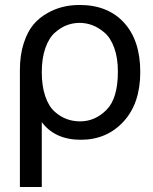

<svg xmlns="http://www.w3.org/2000/svg" viewBox="-20 -552 614 772"><path d="M454 -264Q454 -320 439 -360.5Q424 -401 399.5 -421.5Q375 -442 350.5 -451Q326 -460 300 -460Q274 -460 249.5 -451Q225 -442 201 -421Q177 -400 162.5 -359Q148 -318 148 -262Q148 -206 162 -165Q176 -124 200 -103Q243 -64 302.5 -64Q362 -64 408 -110Q454 -156 454 -264ZM60 -270Q60 -331 75.5 -378.5Q91 -426 115 -454Q139 -482 172 -500Q228 -532 300 -532Q414 -532 479 -460.5Q544 -389 544 -262.5Q544 -136 476.5 -63Q409 10 305 10Q201 10 148 -61V200H60Z"/></svg>

Font: Autonym
Style: Regular
Weight: 500
Version: Version 1.0.20131126